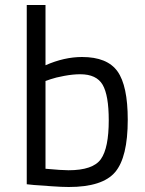

<svg xmlns="http://www.w3.org/2000/svg" viewBox="-20 -738 581 768"><path d="M308 -510Q409 -510 450 -452.5Q491 -395 491 -259Q491 -109 440.5 -49.5Q390 10 255 10Q228 10 186 7Q144 4 116 2L87 -1V-718H162V-477Q237 -510 308 -510ZM254 -57Q352 -57 383.5 -101.5Q415 -146 415 -257Q415 -357 390.5 -399Q366 -441 301 -441Q272 -441 237 -434.5Q202 -428 182 -421L162 -414V-63Q227 -57 254 -57Z"/></svg>

Font: TypoPRO Titillium Text
Style: 400 wt
Weight: 400
Designer: Accademia di Belle Arti di Urbino and others
Foundry: Accademia di Belle Arti di Urbino and others.
Version: Version 25.000